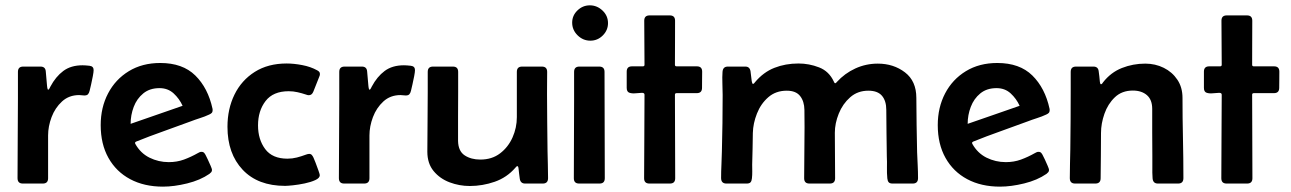

<svg xmlns="http://www.w3.org/2000/svg" viewBox="-20 -695 4889 727"><path d="M133.3 -442.9Q151.9 -442.9 153.3 -424.8L158.2 -369.1Q158.2 -368.7 159.2 -362.1Q160.2 -355.5 162.6 -355.5Q165 -355.5 167.7 -360.8Q170.4 -366.2 170.9 -367.2Q190.9 -404.8 219.7 -426.3Q248.5 -447.8 292.5 -447.8Q302.7 -447.8 318.6 -446Q334.5 -444.3 334.5 -429.7Q334.5 -422.4 331.5 -406.7Q328.6 -391.1 325 -375.2Q321.3 -359.4 319.3 -351.1Q317.4 -342.8 313.2 -338.1Q309.1 -333.5 299.3 -333.5Q294.4 -333.5 289.8 -334.2Q285.2 -335 279.8 -335Q241.2 -335 214.8 -310.8Q188.5 -286.6 175.3 -251.5Q162.1 -216.3 162.1 -182.1V-20Q162.1 0 142.1 0H66.4Q46.4 0 46.4 -20.5Q46.4 -96.2 47.1 -171.6Q47.9 -247.1 47.9 -322.3V-422.9Q47.9 -442.9 67.9 -442.9Z M597.2 11.7Q525.9 11.7 472.9 -16.6Q419.9 -44.9 390.6 -97.2Q361.3 -149.4 361.3 -221.2Q361.3 -288.1 389.2 -341.3Q417 -394.5 467.8 -425.5Q518.6 -456.5 586.9 -456.5Q671.4 -456.5 719.5 -409.2Q767.6 -361.8 784.7 -283.2Q785.2 -281.7 785.2 -278.3Q785.2 -271 781.5 -267.3Q777.8 -263.7 772 -261.2Q755.4 -253.4 736.8 -247.6Q718.3 -241.7 700.7 -234.9Q649.4 -215.8 597.7 -197.5Q545.9 -179.2 495.1 -158.7Q491.2 -156.7 491.2 -153.8Q491.2 -152.3 492.2 -150.4Q511.7 -115.2 545.9 -98.1Q580.1 -81.1 619.1 -81.1Q649.9 -81.1 676.5 -90.8Q703.1 -100.6 729 -115.2Q732.4 -117.2 735.8 -118.7Q739.3 -120.1 742.7 -120.1Q749.5 -120.1 753.2 -116Q756.8 -111.8 759.3 -106.4Q761.2 -103 766.8 -91.1Q772.5 -79.1 777.6 -67.1Q782.7 -55.2 782.7 -51.8Q782.7 -46.4 779.8 -43Q776.9 -39.6 772.9 -36.6Q738.3 -12.7 688.7 -0.5Q639.2 11.7 597.2 11.7ZM474.6 -226.1Q523.9 -243.2 573.2 -260.3Q622.6 -277.3 671.4 -294.4Q659.2 -321.3 637.5 -341.3Q615.7 -361.3 584 -361.3Q546.9 -361.3 522.5 -341.3Q498 -321.3 486.3 -290.3Q474.6 -259.3 474.6 -226.1Z M1150.4 -112.3Q1157.2 -112.3 1160.9 -107.9Q1164.6 -103.5 1167 -98.1Q1168.9 -94.2 1174.8 -79.1Q1180.7 -64 1185.8 -49.3Q1190.9 -34.7 1190.9 -31.7Q1190.9 -21 1174.1 -13.2Q1157.2 -5.4 1133.8 -0.5Q1110.4 4.4 1089.4 6.6Q1068.4 8.8 1059.6 8.8Q956.5 8.8 898.9 -52.2Q841.3 -113.3 841.3 -214.8Q841.3 -282.7 867.9 -336.9Q894.5 -391.1 944.8 -422.9Q995.1 -454.6 1065.4 -454.6Q1092.8 -454.6 1124.5 -448.5Q1156.2 -442.4 1180.2 -429.2Q1185.1 -426.8 1188.2 -423.6Q1191.4 -420.4 1191.4 -414.6Q1191.4 -409.7 1189 -404.8L1166.5 -348.1Q1161.1 -334.5 1149.4 -334.5Q1144.5 -334.5 1138.7 -336.9Q1122.6 -342.3 1106.4 -345.9Q1090.3 -349.6 1073.2 -349.6Q1014.2 -349.6 985.6 -312.5Q957 -275.4 957 -220.2Q957 -167 984.1 -130.6Q1011.2 -94.2 1068.4 -94.2Q1086.9 -94.2 1104 -98.6Q1121.1 -103 1138.2 -109.4Q1141.1 -110.4 1144 -111.3Q1147 -112.3 1150.4 -112.3Z M1350.1 -442.9Q1368.7 -442.9 1370.1 -424.8L1375 -369.1Q1375 -368.7 1376 -362.1Q1377 -355.5 1379.4 -355.5Q1381.8 -355.5 1384.5 -360.8Q1387.2 -366.2 1387.7 -367.2Q1407.7 -404.8 1436.5 -426.3Q1465.3 -447.8 1509.3 -447.8Q1519.5 -447.8 1535.4 -446Q1551.3 -444.3 1551.3 -429.7Q1551.3 -422.4 1548.3 -406.7Q1545.4 -391.1 1541.7 -375.2Q1538.1 -359.4 1536.1 -351.1Q1534.2 -342.8 1530 -338.1Q1525.9 -333.5 1516.1 -333.5Q1511.2 -333.5 1506.6 -334.2Q1502 -335 1496.6 -335Q1458 -335 1431.6 -310.8Q1405.3 -286.6 1392.1 -251.5Q1378.9 -216.3 1378.9 -182.1V-20Q1378.9 0 1358.9 0H1283.2Q1263.2 0 1263.2 -20.5Q1263.2 -96.2 1263.9 -171.6Q1264.6 -247.1 1264.6 -322.3V-422.9Q1264.6 -442.9 1284.7 -442.9Z M1968.3 0Q1951.2 0 1948.2 -17.6Q1946.8 -27.3 1945.6 -37.4Q1944.3 -47.4 1943.4 -57.1Q1943.4 -58.6 1942.4 -62.3Q1941.4 -65.9 1939 -65.9Q1937 -65.9 1934.8 -63.7Q1932.6 -61.5 1931.6 -60.1Q1899.4 -22.9 1853.3 -6.8Q1807.1 9.3 1758.8 9.3Q1719.2 9.3 1682.4 -4.6Q1645.5 -18.6 1621.8 -47.4Q1598.1 -76.2 1598.1 -120.6Q1598.1 -177.2 1598.9 -234.1Q1599.6 -291 1599.6 -347.2V-422.9Q1599.6 -442.9 1619.6 -442.9H1694.8Q1714.8 -442.9 1714.8 -422.9V-346.2Q1714.8 -300.3 1714.4 -253.9Q1713.9 -207.5 1714.4 -161.1Q1715.3 -122.6 1739.5 -106.7Q1763.7 -90.8 1798.8 -90.8Q1842.8 -90.8 1873.5 -114.3Q1904.3 -137.7 1920.7 -174.6Q1937 -211.4 1937 -251.5V-422.9Q1937 -442.9 1957 -442.9H2031.7Q2051.8 -442.9 2051.8 -422.9Q2051.8 -401.9 2051.5 -380.9Q2051.3 -359.9 2051.3 -338.9Q2051.3 -285.2 2052 -231Q2052.7 -176.8 2053.2 -123Q2053.7 -97.7 2054.4 -72Q2055.2 -46.4 2055.2 -20.5Q2055.2 0 2035.2 0Z M2146.5 -609.4Q2146.5 -636.2 2166.5 -655.5Q2186.5 -674.8 2213.4 -674.8Q2240.7 -674.8 2261.5 -655Q2282.2 -635.3 2282.2 -607.4Q2282.2 -580.6 2262.5 -560.8Q2242.7 -541 2215.3 -541Q2187.5 -541 2167 -561.3Q2146.5 -581.5 2146.5 -609.4ZM2153.8 -314.9V-422.9Q2153.8 -442.9 2173.8 -442.9H2249Q2269 -442.9 2269 -422.9Q2269 -322.3 2269.5 -221.4Q2270 -120.6 2270 -20Q2270 0 2250 0H2172.9Q2152.8 0 2152.8 -20Q2152.8 -93.8 2153.3 -167.5Q2153.8 -241.2 2153.8 -314.9Z M2420.4 -449.7Q2420.4 -491.7 2419.9 -533.4Q2419.4 -575.2 2419.4 -616.7Q2419.4 -636.7 2439.5 -636.7H2516.1Q2536.1 -636.7 2536.1 -616.7Q2536.1 -575.2 2535.9 -533.4Q2535.6 -491.7 2535.6 -449.7Q2535.6 -443.8 2542 -443.8H2618.7Q2638.7 -443.8 2638.7 -423.8Q2638.7 -408.7 2638.4 -393.3Q2638.2 -377.9 2638.2 -362.3Q2638.2 -342.3 2618.2 -342.3H2542Q2535.6 -342.3 2535.6 -336.4Q2535.6 -257.3 2536.1 -178.2Q2536.6 -99.1 2536.6 -20Q2536.6 0 2516.6 0H2439Q2418.9 0 2418.9 -20Q2418.9 -99.1 2419.7 -178.2Q2420.4 -257.3 2420.4 -336.4Q2420.4 -343.8 2410.2 -343.5Q2399.9 -343.3 2386.7 -341.8Q2373.5 -340.3 2363.3 -343.8Q2353 -347.2 2353 -362.3V-423.8Q2353 -443.8 2373 -443.8H2414.1Q2420.4 -443.8 2420.4 -449.7Z M2735.8 -442.9H2802.2Q2818.8 -442.9 2821.8 -425.3Q2822.8 -421.4 2823.7 -409.7Q2824.7 -397.9 2826.4 -387.7Q2828.1 -377.4 2831.1 -377.4Q2833.5 -377.4 2835.4 -379.6Q2837.4 -381.8 2838.4 -383.3Q2870.6 -421.9 2912.4 -438.2Q2954.1 -454.6 3003.4 -454.6Q3043.5 -454.6 3081.3 -439.9Q3119.1 -425.3 3137.2 -386.2Q3138.2 -384.8 3139.2 -382.3Q3140.1 -379.9 3142.6 -379.9Q3144.5 -379.9 3146 -381.6Q3147.5 -383.3 3148.4 -384.3Q3178.7 -417.5 3218.8 -435.8Q3258.8 -454.1 3303.7 -454.1Q3363.3 -454.1 3406.5 -421.1Q3449.7 -388.2 3449.7 -324.2Q3449.7 -272.9 3450.7 -221.4Q3451.7 -169.9 3452.6 -118.7Q3453.6 -94.2 3454.8 -69.6Q3456.1 -44.9 3456.1 -20.5Q3456.1 0 3436 0H3359.9Q3349.1 0 3345 -4.9Q3340.8 -9.8 3339.8 -19.5Q3337.9 -40 3338.4 -61.3Q3338.9 -82.5 3337.9 -103Q3337.4 -147 3336.7 -190.9Q3335.9 -234.9 3335.9 -278.8Q3335.9 -313 3319.6 -332.3Q3303.2 -351.6 3268.1 -351.6Q3227.5 -351.6 3199.2 -326.7Q3170.9 -301.8 3156 -264.9Q3141.1 -228 3141.1 -192.4Q3141.1 -149.4 3141.6 -106.4Q3142.1 -63.5 3142.1 -20Q3142.1 0 3122.1 0H3044.9Q3024.9 0 3024.9 -20Q3024.9 -85 3025.9 -149.4Q3026.9 -213.9 3025.9 -278.8Q3025.4 -311.5 3009.5 -331.5Q2993.7 -351.6 2959 -351.6Q2917.5 -351.6 2889.2 -326.9Q2860.8 -302.2 2846.2 -265.1Q2831.5 -228 2830.6 -191.4Q2830.1 -161.6 2829.6 -131.8Q2829.1 -102.1 2828.1 -71.8Q2828.1 -59.1 2828.4 -45.7Q2828.6 -32.2 2827.1 -19.5Q2826.2 -9.8 2822 -4.9Q2817.9 0 2807.1 0H2730.5Q2710.4 0 2710.4 -21Q2710.4 -46.4 2711.7 -71.5Q2712.9 -96.7 2713.4 -122.1Q2716.3 -229 2716.3 -335.4Q2716.3 -355.5 2715.3 -379.4Q2714.4 -403.3 2715.8 -422.9Q2717.3 -442.9 2735.8 -442.9Z M3766.6 11.7Q3695.3 11.7 3642.3 -16.6Q3589.4 -44.9 3560.1 -97.2Q3530.8 -149.4 3530.8 -221.2Q3530.8 -288.1 3558.6 -341.3Q3586.4 -394.5 3637.2 -425.5Q3688 -456.5 3756.3 -456.5Q3840.8 -456.5 3888.9 -409.2Q3937 -361.8 3954.1 -283.2Q3954.6 -281.7 3954.6 -278.3Q3954.6 -271 3950.9 -267.3Q3947.3 -263.7 3941.4 -261.2Q3924.8 -253.4 3906.2 -247.6Q3887.7 -241.7 3870.1 -234.9Q3818.8 -215.8 3767.1 -197.5Q3715.3 -179.2 3664.6 -158.7Q3660.6 -156.7 3660.6 -153.8Q3660.6 -152.3 3661.6 -150.4Q3681.2 -115.2 3715.3 -98.1Q3749.5 -81.1 3788.6 -81.1Q3819.3 -81.1 3845.9 -90.8Q3872.6 -100.6 3898.4 -115.2Q3901.9 -117.2 3905.3 -118.7Q3908.7 -120.1 3912.1 -120.1Q3918.9 -120.1 3922.6 -116Q3926.3 -111.8 3928.7 -106.4Q3930.7 -103 3936.3 -91.1Q3941.9 -79.1 3947 -67.1Q3952.1 -55.2 3952.1 -51.8Q3952.1 -46.4 3949.2 -43Q3946.3 -39.6 3942.4 -36.6Q3907.7 -12.7 3858.2 -0.5Q3808.6 11.7 3766.6 11.7ZM3644 -226.1Q3693.4 -243.2 3742.7 -260.3Q3792 -277.3 3840.8 -294.4Q3828.6 -321.3 3806.9 -341.3Q3785.2 -361.3 3753.4 -361.3Q3716.3 -361.3 3691.9 -341.3Q3667.5 -321.3 3655.8 -290.3Q3644 -259.3 3644 -226.1Z M4120.1 -442.9Q4138.2 -442.9 4140.1 -425.3Q4141.6 -415.5 4142.6 -405.8Q4143.6 -396 4144.5 -386.2Q4144.5 -385.3 4145.5 -380.6Q4146.5 -376 4148.9 -376Q4151.4 -376 4153.6 -378.9Q4155.8 -381.8 4156.7 -383.3Q4186 -420.9 4228 -437.5Q4270 -454.1 4316.4 -454.1Q4354.5 -454.1 4386.5 -438.2Q4418.5 -422.4 4438 -393.3Q4457.5 -364.3 4457.5 -324.2Q4457.5 -248.5 4459.2 -172.4Q4460.9 -96.2 4460.9 -20.5Q4460.9 0 4440.9 0H4364.3Q4345.7 0 4344.2 -20Q4342.8 -41 4343.3 -62.3Q4343.8 -83.5 4343.3 -104.5Q4342.8 -149.4 4342.8 -193.8Q4342.8 -238.3 4342.8 -282.7Q4342.8 -317.4 4322.8 -334.7Q4302.7 -352.1 4269.5 -352.1Q4228 -352.1 4201.4 -326.7Q4174.8 -301.3 4161.9 -264.2Q4148.9 -227.1 4148.9 -191.4Q4148.9 -148.4 4148.4 -105.7Q4147.9 -63 4147.5 -20Q4147.5 0 4127.4 0H4050.8Q4030.8 0 4030.8 -20.5Q4030.8 -47.9 4031.5 -75Q4032.2 -102.1 4032.7 -128.9Q4034.2 -243.2 4034.2 -357.4V-422.9Q4034.2 -442.9 4054.2 -442.9Z M4606 -449.7Q4606 -491.7 4605.5 -533.4Q4605 -575.2 4605 -616.7Q4605 -636.7 4625 -636.7H4701.7Q4721.7 -636.7 4721.7 -616.7Q4721.7 -575.2 4721.4 -533.4Q4721.2 -491.7 4721.2 -449.7Q4721.2 -443.8 4727.5 -443.8H4804.2Q4824.2 -443.8 4824.2 -423.8Q4824.2 -408.7 4824 -393.3Q4823.7 -377.9 4823.7 -362.3Q4823.7 -342.3 4803.7 -342.3H4727.5Q4721.2 -342.3 4721.2 -336.4Q4721.2 -257.3 4721.7 -178.2Q4722.2 -99.1 4722.2 -20Q4722.2 0 4702.1 0H4624.5Q4604.5 0 4604.5 -20Q4604.5 -99.1 4605.2 -178.2Q4606 -257.3 4606 -336.4Q4606 -343.8 4595.7 -343.5Q4585.4 -343.3 4572.3 -341.8Q4559.1 -340.3 4548.8 -343.8Q4538.6 -347.2 4538.6 -362.3V-423.8Q4538.6 -443.8 4558.6 -443.8H4599.6Q4606 -443.8 4606 -449.7Z"/></svg>

Font: Belanosima
Style: Regular
Weight: 400
Designer: The DocRepair Project, Santiago Orozco
Foundry: Google
Version: Version 2.000